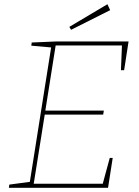

<svg xmlns="http://www.w3.org/2000/svg" viewBox="-20 -888 657 908"><path d="M499 -141H513L491 0H22L24 -15L129 -29L120 -21L223 -671L229 -663L128 -672L130 -687L247 -692H588L567 -556H552L557 -680L564 -673H236L244 -678L193 -356L188 -365H471L468 -346H185L193 -355L139 -16L133 -19H473L464 -12ZM316 -747 308 -761 488 -868 501 -840Z"/></svg>

Font: Bitter Thin Thin
Style: Italic
Weight: 250
Italic angle: -9°
Version: Version 2.002